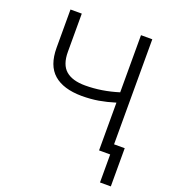

<svg xmlns="http://www.w3.org/2000/svg" viewBox="-156 -821 982 1107"><g transform="rotate(20 335.5 -267.5)"><path d="M154.3 -707V-472.7Q154.3 -394 194.6 -359.1Q234.9 -324.2 313.5 -324.2Q414.6 -324.2 517.6 -356.4V-707H586.9V-62.5H652.3V171.9H585.9V0H517.6V-293Q465.3 -276.9 418 -268.8Q370.6 -260.7 314.5 -260.7Q202.1 -261.7 143.6 -312.7Q85 -363.8 85 -472.7V-707Z"/></g></svg>

Font: Pretendard JP Light
Style: Regular
Weight: 300
Designer: Base glyphs from Inter by Rasmus Andersson; Hangeul glyphs from Noto Sans CJK(Source Han Sans) by Jang Soo-young and Kan
Foundry: Kil Hyung-jin
Version: Version 1.309